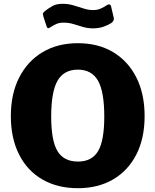

<svg xmlns="http://www.w3.org/2000/svg" viewBox="-20 -979 817 1009"><path d="M389 10Q282 10 202.5 -36Q123 -82 80 -167.5Q37 -253 37 -369Q37 -486 81 -572Q125 -658 204 -705Q283 -752 389 -752Q496 -752 574.5 -705Q653 -658 696.5 -572Q740 -486 740 -369Q740 -253 697 -168Q654 -83 575 -36.5Q496 10 389 10ZM390 -130Q463 -130 495.5 -185Q528 -240 528 -366Q528 -497 495 -555Q462 -613 389 -613Q316 -613 282.5 -555Q249 -497 249 -366Q249 -240 282 -185Q315 -130 390 -130ZM565 -858Q550 -848 525 -839Q500 -830 469 -830Q441 -830 415.5 -837.5Q390 -845 366 -852.5Q342 -860 314 -860Q293 -860 278.5 -854Q264 -848 245 -836Q238 -830 232.5 -831Q227 -832 224 -843L208 -892Q206 -899 205.5 -905Q205 -911 215 -920Q234 -935 255 -947Q276 -959 309 -959Q340 -959 367.5 -950.5Q395 -942 420.5 -934Q446 -926 469 -926Q492 -926 510.5 -934.5Q529 -943 542 -952Q549 -957 555.5 -955.5Q562 -954 564 -944L578 -885Q581 -870 565 -858Z"/></svg>

Font: Libre Franklin ExtraBold
Style: Regular
Weight: 800
Designer: Pablo Impallari, Rodrigo Fuenzalida, Nhung Nguyen
Foundry: Impallari Type
Version: Version 3.000